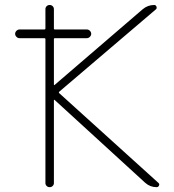

<svg xmlns="http://www.w3.org/2000/svg" viewBox="-20 -775 702 774"><path d="M58.6 -621.1Q51.8 -621.1 46.4 -626.5Q41 -631.8 41 -638.7Q41 -645.5 46.4 -650.9Q51.8 -656.2 58.6 -656.2H158.2Q163.1 -656.2 163.1 -660.2V-738.3Q163.1 -745.1 168 -750Q172.9 -754.9 180.2 -754.9Q187.5 -754.9 192.4 -750Q197.3 -745.1 197.3 -738.3V-660.2Q197.3 -656.2 201.2 -656.2H330.1Q336.9 -656.2 342.3 -650.9Q347.7 -645.5 347.7 -638.7Q347.7 -631.8 342.3 -626.5Q336.9 -621.1 330.1 -621.1H201.2Q197.3 -621.1 197.3 -617.2V-433.6Q197.3 -432.6 198.2 -432.1Q199.2 -431.6 200.2 -432.6L554.7 -737.3Q575.2 -754.9 601.6 -754.9Q608.4 -754.9 610.8 -748Q613.3 -741.2 608.4 -737.3L218.8 -405.3Q215.8 -402.3 218.8 -399.4L618.2 -38.1Q622.1 -35.2 622.1 -31.2Q622.1 -29.3 621.1 -27.3Q618.2 -20.5 611.3 -20.5Q585 -20.5 565.4 -38.1L200.2 -372.1Q199.2 -373 198.2 -372.6Q197.3 -372.1 197.3 -371.1V-37.1Q197.3 -30.3 192.4 -25.4Q187.5 -20.5 180.2 -20.5Q172.9 -20.5 168 -25.4Q163.1 -30.3 163.1 -37.1V-617.2Q163.1 -621.1 158.2 -621.1Z"/></svg>

Font: Gen Jyuu Gothic ExtraLight
Style: Regular
Weight: 100
Designer: [Source Han Sans]
Ryoko NISHIZUKA  (kana & ideographs); Paul D. Hunt (Latin, Greek & Cyrillic); Wenlong ZHANG  (bopomofo
Version: Version 1.002.20150607